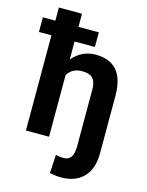

<svg xmlns="http://www.w3.org/2000/svg" viewBox="-164 -834 863 1131"><g transform="rotate(15 267.5 -268.5)"><path d="M315.9 -669.9H191.9V-750H50.8V-669.9H-25.4V-580.6H50.8V0H191.9V-375.5C210.4 -407.2 240.2 -423.3 281.7 -423.3C342.3 -423.3 366.2 -395 366.2 -334V13.2C366.2 70.3 346.7 99.1 307.1 99.1C289.1 99.1 272.9 97.2 258.8 93.3L252 205.1C272.9 210.4 296.4 213.4 321.8 213.4C380.4 213.4 425.8 196.3 458.5 162.1C491.2 127.9 507.3 79.6 507.3 16.6V-338.4C505.9 -471.7 447.8 -538.1 333 -538.1C276.4 -538.1 229.5 -515.6 191.9 -470.7V-580.6H315.9Z"/></g></svg>

Font: Roboto
Style: Bold
Weight: 700
Designer: Google
Version: Version 2.137; 2017